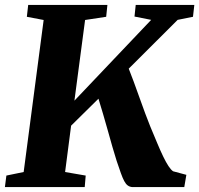

<svg xmlns="http://www.w3.org/2000/svg" viewBox="-26 -763 812 783"><path d="M-6 0 0 -47 70.5 -61.5 152 -681.5 83.5 -694.5 89 -743H412L407 -694.5L321 -681.5L277.5 -352.5L590.5 -682L522.5 -695.5L527.5 -743H766.5L761 -694.5L698.5 -682L499 -483Q508 -461 519.2 -430.2Q530.5 -399.5 542.5 -365.8Q554.5 -332 566 -301Q577.5 -270 586.5 -248Q602 -211 615 -179.8Q628 -148.5 639.5 -124.8Q651 -101 661 -85.8Q671 -70.5 680 -64.5L734 -50L725.5 0H513.5Q502.5 -1 494.8 -6.8Q487 -12.5 480.5 -24.8Q474 -37 466.8 -57.2Q459.5 -77.5 449.5 -107.5Q441.5 -132 432.5 -163.8Q423.5 -195.5 413.8 -230.2Q404 -265 394.2 -298.5Q384.5 -332 375.5 -360.5L264 -250.5L239.5 -61.5L323.5 -47L319.5 0Z"/></svg>

Font: Merriweather 36pt Black
Style: Italic
Weight: 900
Italic angle: -7.8°
Version: Version 2.101